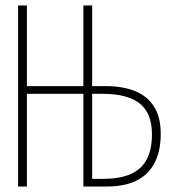

<svg xmlns="http://www.w3.org/2000/svg" viewBox="-20 -680 640 700"><path d="M46 0V-660H78V-366H284V-338H78V0ZM284 0V-660H316V-366H366Q427 -366 472 -348Q517 -330 541.5 -291.5Q566 -253 566 -192Q566 -129 543.5 -86Q521 -43 477.5 -21.5Q434 0 370 0ZM316 -28H358Q447 -28 490.5 -67Q534 -106 534 -190Q534 -268 489 -303Q444 -338 354 -338H316Z"/></svg>

Font: Source Code Pro ExtraLight
Style: Regular
Weight: 200
Monospace: yes
Designer: Paul D. Hunt, Teo Tuominen
Foundry: Adobe
Version: Version 1.026;hotconv 1.1.0;makeotfexe 2.6.0